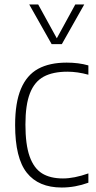

<svg xmlns="http://www.w3.org/2000/svg" viewBox="-20 -828 428 857"><path d="M47.5 -270Q47.5 -370 73.5 -431.5Q99.5 -493 150.2 -520.8Q201 -548.5 277.5 -548.5Q331 -548.5 374.5 -536V-494.5Q325.5 -508 281 -508Q216 -508 175 -485.8Q134 -463.5 113.8 -412Q93.5 -360.5 93.5 -272Q93.5 -183 112.2 -130Q131 -77 167.5 -54.2Q204 -31.5 261 -31.5Q311 -31.5 374.5 -54V-12.5Q315.5 9 255.5 9Q152 9 99.8 -56.8Q47.5 -122.5 47.5 -270ZM316 -808H356L256 -631H210.5L110.5 -808H150.5L233.5 -657Z"/></svg>

Font: Encode Sans Semi Condensed ExLight
Style: Regular
Weight: 275
Width: 4
Designer: Multiple Designers
Foundry: Impallari Type
Version: Version 2.000